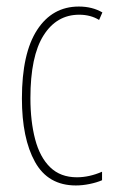

<svg xmlns="http://www.w3.org/2000/svg" viewBox="-20 -623 353 587"><path d="M212 -56Q127 -56 87 -128Q47 -200 47 -322Q47 -460 93.5 -531.5Q140 -603 221 -603Q262 -603 293 -585L283 -562Q257 -578 222 -578Q153 -578 113 -514.5Q73 -451 73 -323Q73 -252 87.5 -197Q102 -142 133.5 -111.5Q165 -81 215 -81Q253 -81 292 -98V-72Q276 -65 254 -60.5Q232 -56 212 -56Z"/></svg>

Font: Noto Sans Malayalam UI ExtraCondensed Thin
Style: Regular
Weight: 100
Width: 2
Designer: Jelle Bosma - Monotype Design Team
Foundry: Monotype Imaging Inc.
Version: Version 2.104; ttfautohint (v1.8.4.7-5d5b)